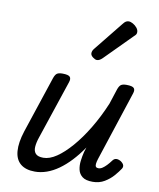

<svg xmlns="http://www.w3.org/2000/svg" viewBox="-93 -917 832 1004"><g transform="rotate(10 323.0 -414.5)"><path d="M161 15Q112 15 84.5 -8Q57 -31 53.5 -75.5Q50 -120 70 -182L170 -483Q177 -503 186.5 -509Q196 -515 215 -515Q246 -515 254.5 -505.5Q263 -496 256 -476L152 -165Q142 -136 140.5 -113Q139 -90 151 -77Q163 -64 192 -64Q225 -64 262 -89Q299 -114 338.5 -159.5Q378 -205 415.5 -267Q453 -329 484 -403L510 -483Q517 -503 526.5 -509Q536 -515 555 -515Q586 -515 594.5 -505.5Q603 -496 596 -476L475 -107Q470 -91 469 -80.5Q468 -70 472 -65Q476 -60 485 -60Q496 -60 506.5 -67Q517 -74 528 -85.5Q539 -97 550 -112Q558 -123 569 -124Q580 -125 594 -117Q608 -107 610.5 -97.5Q613 -88 607 -79Q596 -62 577 -40Q558 -18 530.5 -1.5Q503 15 468 15Q431 15 413 1Q395 -13 390 -35Q385 -57 388 -82Q391 -107 397 -131L405 -156Q377 -115 347 -83Q317 -51 286 -29Q255 -7 223.5 4Q192 15 161 15ZM379 -616Q370 -616 357.5 -625.5Q345 -635 345 -646Q345 -653 347.5 -659Q350 -665 355 -671L478 -824Q487 -836 494 -840Q501 -844 509 -844Q519 -844 531.5 -837Q544 -830 553 -819Q562 -808 562 -796Q562 -788 558.5 -783Q555 -778 549 -773L408 -631Q393 -616 379 -616Z"/></g></svg>

Font: Playwrite DE LA
Style: Regular
Weight: 400
Designer: Veronika Burian, José Scaglione
Foundry: TypeTogether
Version: Version 1.002